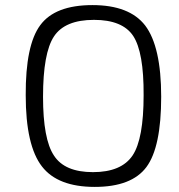

<svg xmlns="http://www.w3.org/2000/svg" viewBox="-20 -722 704 754"><path d="M550 -622Q613 -539 613 -342Q613 -144 555 -66Q497 12 352 12Q207 12 145 -68Q81 -150 81 -348Q80 -545 138 -623Q196 -702 343 -702Q488 -702 550 -622ZM192 -579Q149 -514 149 -342Q149 -175 192 -111Q234 -46 345 -46Q457 -46 501 -112Q544 -177 544 -348Q545 -517 503 -581Q461 -644 349 -644Q235 -644 192 -579Z"/></svg>

Font: Taylor Sans Light
Style: Regular
Weight: 300
Italic angle: -8°
Designer: Natanael Gama
Version: Version 1.001 September 8, 2015